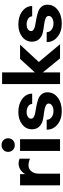

<svg xmlns="http://www.w3.org/2000/svg" viewBox="804 -1593 811 2459"><g transform="rotate(-90 1209.5 -363.5)"><path d="M346 -531Q374 -531 407 -518V-385Q361 -404 323 -404Q275 -404 245 -367Q215 -330 215 -272V0H65V-512H209V-447Q232 -486 268 -508.5Q304 -531 346 -531Z M656 -512V0H506V-512ZM494 -665Q494 -702 518.5 -725.5Q543 -749 581 -749Q619 -749 643.5 -725.5Q668 -702 668 -665Q668 -628 643.5 -604Q619 -580 581 -580Q543 -580 518.5 -604Q494 -628 494 -665Z M1016 22Q912 22 845 -32.5Q778 -87 778 -171H905Q905 -133 937 -108.5Q969 -84 1018 -84Q1059 -84 1086 -101.5Q1113 -119 1113 -145Q1113 -173 1079 -186Q1045 -199 997 -205Q948 -210 899.5 -221Q851 -232 817 -267Q783 -302 783 -362Q784 -437 846.5 -485.5Q909 -534 1003 -534Q1106 -534 1172.5 -484Q1239 -434 1240 -357H1108Q1107 -388 1077.5 -408Q1048 -428 1003 -428Q967 -428 943 -412Q919 -396 919 -371Q919 -348 943.5 -334.5Q968 -321 1006 -316Q1043 -311 1087 -301.5Q1131 -292 1168.5 -279.5Q1206 -267 1231.5 -236.5Q1257 -206 1257 -161Q1257 -81 1189.5 -29.5Q1122 22 1016 22Z M1362 -742H1512V-323L1685 -512H1867L1645 -272L1873 0H1691L1512 -220V0H1362Z M2138 22Q2034 22 1967 -32.5Q1900 -87 1900 -171H2027Q2027 -133 2059 -108.5Q2091 -84 2140 -84Q2181 -84 2208 -101.5Q2235 -119 2235 -145Q2235 -173 2201 -186Q2167 -199 2119 -205Q2070 -210 2021.5 -221Q1973 -232 1939 -267Q1905 -302 1905 -362Q1906 -437 1968.5 -485.5Q2031 -534 2125 -534Q2228 -534 2294.5 -484Q2361 -434 2362 -357H2230Q2229 -388 2199.5 -408Q2170 -428 2125 -428Q2089 -428 2065 -412Q2041 -396 2041 -371Q2041 -348 2065.5 -334.5Q2090 -321 2128 -316Q2165 -311 2209 -301.5Q2253 -292 2290.5 -279.5Q2328 -267 2353.5 -236.5Q2379 -206 2379 -161Q2379 -81 2311.5 -29.5Q2244 22 2138 22Z"/></g></svg>

Font: Metropolitano
Style: Bold
Weight: 700
Designer: Fonts by Alex Slobzheninov & Chris M. Simpson / Changes by Cristiano Sobral
Foundry: Fonts by Alex Slobzheninov & Chris M. Simpson / Changes by Cristiano Sobral
Version: Version 1.00;August 30, 2020;FontCreator 13.0.0.2681 64-bit